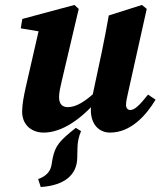

<svg xmlns="http://www.w3.org/2000/svg" viewBox="-20 -520 648 775"><path d="M144.4 234.9C240.3 228.7 291 185.9 291.8 116.5L292.7 77.6C292.9 54.3 297.5 32.3 307.1 9.2L286.1 -3.9C219.5 48.7 203 68.1 192.1 120.9L187.4 148.6C182.5 174.9 162.5 192.9 134.1 202.8L144.4 234.9ZM156.2 15.2C228.2 15.2 308.9 -36.5 384.9 -129.6L379.1 -161.9C324.5 -109 287.1 -87.5 253.5 -87.5C233.8 -87.5 218.4 -97.9 218.4 -127.6C218.4 -147.4 223.7 -169.6 229.8 -195.4L297.8 -484.2L280.5 -500L70 -443.5L63.8 -405.6L160 -389.5L141.4 -418.7L83.2 -164.6C75.9 -131.1 69.4 -97.7 69.4 -69.4C69.4 -14.4 109.1 15.2 156.2 15.2ZM424.3 15.2C506.8 15.2 568.5 -51.9 608 -117.7L577.5 -138.1C544.1 -95.9 523.5 -75.9 505.9 -75.9C496.1 -75.9 488.7 -83.2 488.7 -96.5C488.7 -107 491.2 -120.8 495.5 -139.3L572.3 -484.2L552.8 -500L419.1 -457.6C410.2 -407.3 400.8 -358.2 390.7 -309.4L356.7 -149.7C350.6 -121.7 346.7 -101.8 346.7 -76.2C346.7 -17.7 379.9 15.2 424.3 15.2Z"/></svg>

Font: Source Serif Variable
Style: Italic
Weight: 389
Italic angle: -12°
Designer: Frank Grießhammer
Foundry: Adobe Systems Incorporated
Version: Version 3.001;hotconv 1.0.111;makeotfexe 2.5.65597